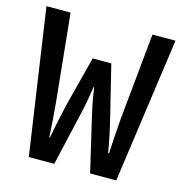

<svg xmlns="http://www.w3.org/2000/svg" viewBox="-99 -747 798 838"><g transform="rotate(15 300.0 -328.0)"><path d="M105 0 9 -656H118L158 -260Q166 -175 169 -106H172Q178 -143 204 -260L263 -488H347L403 -260Q422 -183 435 -106H439Q444 -201 449 -260L488 -656H592L500 0H382L324 -248Q308 -318 302 -368H299Q287 -288 277 -248L220 0Z"/></g></svg>

Font: TypoPRO Source Code Pro
Style: Regular
Weight: 500
Monospace: yes
Designer: Paul D. Hunt, Teo Tuominen
Foundry: Adobe Systems Incorporated
Version: Version 2.010;PS 1.0;hotconv 1.0.84;makeotf.lib2.5.63406